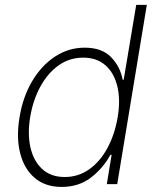

<svg xmlns="http://www.w3.org/2000/svg" viewBox="-20 -747 638 779"><path d="M455.6 0 575.7 -727.3H532.7L481.9 -423.7H477.6Q467.8 -476.6 430.7 -515.1Q393.5 -553.6 323.6 -553.6Q257.9 -553.6 202.9 -517.2Q147.8 -480.8 110.3 -417.3Q72.7 -353.7 59.3 -271.3Q45.5 -188.9 61.9 -125.2Q78.2 -61.4 121 -25Q163.9 11.4 229.9 11.4Q300.2 11.4 350 -27.3Q399.7 -66.1 427.9 -119H432.9L413.4 0ZM457.5 -271.7Q445.8 -202.1 416.2 -147Q386.6 -92 342.4 -60.4Q298.2 -28.8 242.5 -28.8Q186.7 -28.8 151.6 -60.9Q116.4 -93 103.7 -148.1Q91.1 -203.1 102.4 -271.7Q113.7 -340.2 143.4 -394.9Q173 -449.6 217.3 -481.4Q261.5 -513.1 317.6 -513.1Q373 -513.1 408.3 -481.7Q443.5 -450.3 456.3 -395.8Q469.2 -341.3 457.5 -271.7Z"/></svg>

Font: Inter UI Extra Light
Style: Italic
Weight: 200
Italic angle: -9.39999°
Designer: Rasmus Andersson
Foundry: rsms
Version: 3.2;8d6f07862